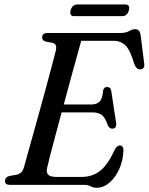

<svg xmlns="http://www.w3.org/2000/svg" viewBox="-20 -852 685 885"><path d="M367 0H24.5Q3 0 3 -18.5Q3 -34.5 22 -40.5L57 -47Q70 -50 77.8 -57.5Q85.5 -65 90.5 -81.5Q95.5 -100 106.8 -140Q118 -180 132.8 -233Q147.5 -286 163.5 -343.8Q179.5 -401.5 194.2 -455.8Q209 -510 220.2 -552.8Q231.5 -595.5 237 -617.5Q244.5 -648.5 224 -654L190.5 -660.5Q174 -666 174 -678.5Q174 -700 199.5 -700H536Q560 -700 575.2 -708.8Q590.5 -717.5 603.5 -717.5Q623.5 -717.5 628 -692L644.5 -560.5Q649 -534.5 628.5 -532.5Q608.5 -530 598.5 -558.5Q580 -621.5 558.2 -642.8Q536.5 -664 502 -664H354.5Q347 -637 334 -590.5Q321 -544 305.5 -487Q290 -430 274 -370.5H403Q425.5 -370.5 439 -383.8Q452.5 -397 455.5 -436Q459.5 -451 473 -451Q490.5 -451 493 -432L515 -286.5Q517.5 -272 512.2 -265.5Q507 -259 498 -259Q484 -258.5 476.5 -275.5Q465 -310 449.2 -322Q433.5 -334 405 -334H264Q248.5 -276.5 234.8 -224.8Q221 -173 211 -134.8Q201 -96.5 197.5 -79.5Q192 -58.5 201.5 -47.5Q211 -36.5 241 -36.5H356Q405.5 -36.5 441 -64Q476.5 -91.5 508.5 -161.5Q519 -181.5 532 -181.5Q549.5 -181.5 549 -157.5Q547 -110.5 529.2 -71.8Q511.5 -33 484.2 -9.8Q457 13.5 425.5 13.5Q410.5 13.5 397.8 6.8Q385 0 367 0ZM305.5 -804Q313 -831.5 337 -831.5H557Q581 -831.5 574 -804.5Q566.5 -777.5 542.5 -777.5H322.5Q298.5 -777.5 305.5 -804Z"/></svg>

Font: Fraunces 72pt S050
Style: Italic
Weight: 400
Italic angle: -16°
Version: Version 1.000; ttfautohint (v1.8.3)